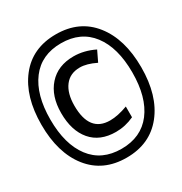

<svg xmlns="http://www.w3.org/2000/svg" viewBox="-171 -852 941 990"><g transform="rotate(-30 300.0 -357.0)"><path d="M299.8 -724.1Q439.5 -724.1 518.3 -624.5Q597.2 -524.9 597.2 -356.9Q597.2 -188.5 518.1 -89.4Q439 9.8 299.8 9.8Q160.2 9.8 81.5 -89.6Q2.9 -189 2.9 -356.9Q2.9 -524.4 81.3 -624.3Q159.7 -724.1 299.8 -724.1ZM299.8 -43Q417 -43 480.5 -126.2Q543.9 -209.5 543.9 -356.9Q543.9 -504.4 480.5 -587.6Q417 -670.9 299.8 -670.9Q182.6 -670.9 119.4 -587.4Q56.2 -503.9 56.2 -356.9Q56.2 -210 119.4 -126.5Q182.6 -43 299.8 -43ZM426.8 -221.2V-157.2Q374.5 -132.8 318.8 -132.8Q223.6 -132.8 172.4 -193.1Q121.1 -253.4 121.1 -357.9Q121.1 -460 174.8 -520Q228.5 -580.1 321.8 -580.1Q384.3 -580.1 445.8 -549.8L416 -487.8Q362.3 -514.2 321.8 -514.2Q262.7 -514.2 231 -472.4Q199.2 -430.7 199.2 -356.9Q199.2 -199.2 321.8 -199.2Q367.7 -199.2 426.8 -221.2Z"/></g></svg>

Font: WenQuanYi Micro Hei Mono
Style: Regular
Weight: 400
Foundry: Ascender Corporation
Version: Version 0.2.0-beta